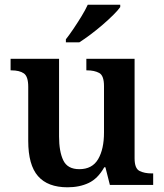

<svg xmlns="http://www.w3.org/2000/svg" viewBox="-20 -786 695 816"><path d="M267 10Q183 10 141.5 -37.5Q100 -85 100 -187V-417Q100 -461 81.5 -474Q63 -487 28 -487H25V-536H231V-206Q231 -142 249 -104.5Q267 -67 317 -67Q372 -67 397 -109.5Q422 -152 422 -223V-420Q422 -465 401.5 -476Q381 -487 350 -487H347V-536H552V-113Q552 -70 573 -59.5Q594 -49 624 -49H631V0H447L428 -75H423Q396 -27 357 -8.5Q318 10 267 10ZM260 -619Q275 -638 292.5 -664Q310 -690 326.5 -717Q343 -744 353 -766H491V-756Q482 -743 462 -723Q442 -703 416.5 -681Q391 -659 365 -639.5Q339 -620 317 -606H260Z"/></svg>

Font: Noto Serif Malayalam SemiBold
Style: Regular
Weight: 600
Designer: Indian type Foundry, Jelle Bosma, Monotype Design Team
Foundry: Monotype Imaging Inc.
Version: Version 2.104; ttfautohint (v1.8.4.7-5d5b)